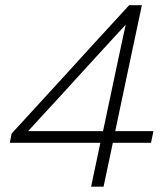

<svg xmlns="http://www.w3.org/2000/svg" viewBox="-20 -704 632 724"><path d="M323.5 0Q332.5 -42.5 340.5 -80.5Q348.5 -118.5 358.5 -165.5H17L24 -200.5Q52.5 -231.5 87 -269.2Q121.5 -307 156.5 -345.2Q191.5 -383.5 221.5 -416L339 -545Q371 -579.5 403.2 -614.8Q435.5 -650 467 -684.5H515Q501.5 -621.5 489.2 -562.8Q477 -504 464 -444L414.5 -209.5H558.5L549.5 -165.5H405.5Q395.5 -118.5 387.5 -80.5Q379.5 -42.5 370.5 0ZM195 -328Q167.5 -298.5 140.2 -268.8Q113 -239 86 -209.5H368.5L417 -438.5Q426.5 -483 435.5 -525.5Q444.5 -568 454 -611Q429.5 -584.5 405.2 -558Q381 -531.5 356.5 -505Z"/></svg>

Font: Commissioner ExtraLight
Style: Italic
Weight: 200
Italic angle: -12°
Designer: Kostas Bartsokas
Foundry: Kostas Bartsokas
Version: Version 1.000; ttfautohint (v1.8.3)